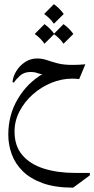

<svg xmlns="http://www.w3.org/2000/svg" viewBox="-20 -553 448 915"><path d="M328.6 341.3Q243.2 341.3 184.1 320.1Q125 298.8 88.6 262.9Q52.2 227.1 35.9 181.9Q19.5 136.7 19.5 89.4Q19.5 -5.9 65.4 -82.5Q111.3 -159.2 185.5 -201.7L186.5 -198.2Q171.9 -199.7 158 -204.8Q144 -210 127 -210Q94.2 -210 74.7 -191.9Q55.2 -173.8 46.4 -159.2L39.6 -162.1Q42 -189 57.9 -214.6Q73.7 -240.2 99.6 -257.3Q125.5 -274.4 156.7 -274.4Q180.7 -274.4 203.4 -266.6Q226.1 -258.8 254.6 -251.2Q283.2 -243.7 324.7 -243.7Q341.3 -243.7 355.7 -244.4Q370.1 -245.1 386.7 -246.6L357.4 -176.3Q349.6 -177.2 340.6 -177.7Q331.5 -178.2 323.7 -178.2Q273.4 -178.2 224.6 -158.2Q175.8 -138.2 136.2 -103Q96.7 -67.9 73 -22.5Q49.3 22.9 49.3 73.7Q49.3 143.1 86.7 186.5Q124 230 189.2 250.5Q254.4 271 337.4 271H408.2V282.7ZM236.8 -533.2Q264.6 -513.2 283.7 -486.3L236.8 -439.9Q219.2 -465.8 190.4 -486.3ZM191.9 -438Q219.7 -418 238.8 -391.1L191.9 -344.7Q174.3 -370.6 145.5 -391.1ZM282.7 -438Q310.5 -418 329.6 -391.1L282.7 -344.7Q265.1 -370.6 236.3 -391.1Z"/></svg>

Font: Lateef Light
Style: Regular
Weight: 300
Designer: SIL International
Foundry: SIL International
Version: Version 4.200